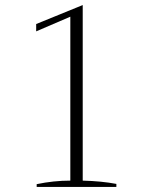

<svg xmlns="http://www.w3.org/2000/svg" viewBox="-20 -739 599 759"><path d="M125 -11Q192 -25 258 -25V-673L123 -615V-644L307 -719V-25Q382 -23 440 -12V0H125Z"/></svg>

Font: Trirong ExtraLight
Style: Regular
Weight: 275
Designer: Katatrad Team
Foundry: CadsonDemak
Version: Version 1.001